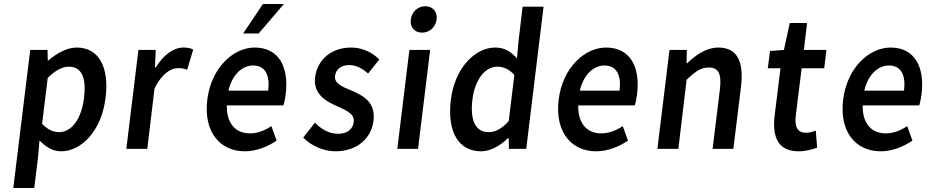

<svg xmlns="http://www.w3.org/2000/svg" viewBox="-20 -739 4625 953"><path d="M176 -42C208 -8 244 12 283 12C381 12 483 -85 504 -253C523 -405 471 -503 361 -503C312 -503 261 -474 220 -439H217L216 -491H130L46 194H150L169 40ZM189 -124 217 -353C256 -390 289 -408 321 -408C388 -408 409 -350 397 -252C383 -141 331 -83 273 -83C247 -83 218 -94 189 -124Z M607 0H711L747 -300C783 -374 829 -401 864 -401C883 -401 894 -398 909 -393L939 -493C926 -500 912 -503 890 -503C843 -503 792 -468 753 -404H749L753 -491H667Z M1009 -245C989 -83 1073 12 1195 12C1251 12 1307 -10 1353 -41L1327 -113C1292 -90 1258 -77 1220 -77C1149 -77 1104 -127 1106 -216H1387C1391 -228 1395 -248 1398 -270C1415 -407 1364 -503 1244 -503C1140 -503 1029 -405 1009 -245ZM1114 -289C1133 -371 1184 -414 1236 -414C1296 -414 1321 -367 1311 -289ZM1389 -719H1285L1187 -573H1264Z M1485 -56C1523 -17 1584 12 1644 12C1756 12 1824 -56 1834 -140C1845 -232 1783 -264 1726 -289C1681 -308 1638 -323 1643 -362C1647 -393 1670 -416 1714 -416C1749 -416 1779 -399 1807 -374L1863 -444C1831 -475 1784 -503 1723 -503C1624 -503 1555 -442 1544 -356C1534 -274 1595 -237 1651 -213C1695 -193 1741 -175 1736 -134C1732 -100 1706 -75 1658 -75C1613 -75 1578 -96 1543 -130Z M2075 -577C2112 -577 2142 -604 2147 -642C2152 -681 2128 -708 2091 -708C2054 -708 2024 -681 2019 -642C2014 -604 2038 -577 2075 -577ZM1952 0H2055L2115 -491H2012Z M2218 -245C2198 -83 2257 12 2368 12C2416 12 2464 -17 2501 -53H2505L2506 0H2592L2678 -706H2574L2553 -528L2546 -449C2516 -482 2487 -503 2437 -503C2341 -503 2238 -405 2218 -245ZM2325 -246C2338 -349 2391 -408 2448 -408C2478 -408 2506 -397 2533 -367L2505 -138C2471 -100 2439 -83 2405 -83C2341 -83 2312 -140 2325 -246Z M2753 -245C2733 -83 2817 12 2939 12C2995 12 3051 -10 3097 -41L3071 -113C3036 -90 3002 -77 2964 -77C2893 -77 2848 -127 2850 -216H3131C3135 -228 3139 -248 3142 -270C3159 -407 3108 -503 2988 -503C2884 -503 2773 -405 2753 -245ZM2858 -289C2877 -371 2928 -414 2980 -414C3040 -414 3065 -367 3055 -289Z M3243 0H3347L3388 -343C3430 -383 3458 -404 3497 -404C3546 -404 3563 -374 3553 -293L3517 0H3620L3658 -308C3673 -432 3640 -503 3546 -503C3486 -503 3436 -468 3391 -425H3388L3389 -491H3303Z M3825 -166C3812 -60 3841 12 3944 12C3979 12 4011 3 4036 -6L4029 -91C4016 -85 3996 -80 3981 -80C3939 -80 3923 -108 3930 -166L3959 -400H4071L4082 -491H3970L3986 -625H3900L3871 -491L3802 -486L3791 -400H3854Z M4165 -245C4145 -83 4229 12 4351 12C4407 12 4463 -10 4509 -41L4483 -113C4448 -90 4414 -77 4376 -77C4305 -77 4260 -127 4262 -216H4543C4547 -228 4551 -248 4554 -270C4571 -407 4520 -503 4400 -503C4296 -503 4185 -405 4165 -245ZM4270 -289C4289 -371 4340 -414 4392 -414C4452 -414 4477 -367 4467 -289Z"/></svg>

Font: Falling Sky
Style: CondObl
Weight: 400
Designer: Paul D. Hunt
Foundry: Adobe Systems Incorporated
Version: Version 1.02